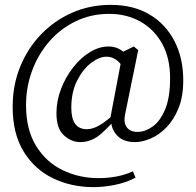

<svg xmlns="http://www.w3.org/2000/svg" viewBox="-20 -627 805 789"><path d="M310 -43Q273 -43 242.5 -71Q212 -99 212 -162Q212 -213 231 -262Q250 -311 281 -350.5Q312 -390 350 -413Q388 -436 426 -436Q452 -436 473 -424Q494 -412 518 -380L492 -338Q475 -370 456.5 -382Q438 -394 418 -394Q388 -394 354.5 -368.5Q321 -343 297 -296Q273 -249 273 -184Q273 -96 337 -96Q362 -96 390.5 -113Q419 -130 470 -176L474 -162Q437 -114 397 -78.5Q357 -43 310 -43ZM535 -43Q489 -43 464 -67.5Q439 -92 437 -126L433 -140L485 -414L530 -436L548 -421L494 -157Q487 -123 501 -104Q515 -85 545 -85Q577 -85 608 -107.5Q639 -130 659 -178.5Q679 -227 679 -306Q679 -389 646 -448Q613 -507 556.5 -538.5Q500 -570 429 -570Q354 -570 291 -539.5Q228 -509 182.5 -456.5Q137 -404 112 -336.5Q87 -269 87 -195Q87 -94 128.5 -27Q170 40 238 72.5Q306 105 384 105Q466 105 526 77L537 103Q497 124 451 133Q405 142 365 142Q273 142 197.5 105.5Q122 69 77 -4.5Q32 -78 32 -188Q32 -277 63 -353Q94 -429 149 -486Q204 -543 277 -575Q350 -607 435 -607Q528 -607 594.5 -567.5Q661 -528 697 -458Q733 -388 733 -297Q733 -230 713.5 -182Q694 -134 663.5 -103Q633 -72 598.5 -57.5Q564 -43 535 -43Z"/></svg>

Font: Lisu Bosa ExtraLight
Style: Regular
Weight: 200
Designer: David Morse, Annie Olsen, Victor Gaultney, Frank Grießhammer (Latin)
Foundry: SIL International
Version: Version 2.000